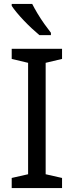

<svg xmlns="http://www.w3.org/2000/svg" viewBox="-20 -964 379 984"><path d="M298 0H40V-52L124 -71V-642L40 -662V-714H298V-662L214 -642V-71L298 -52ZM145 -944Q156 -922 172.5 -894.5Q189 -867 207.5 -841Q226 -815 241 -796V-784H182Q165 -798 144 -817.5Q123 -837 102.5 -858.5Q82 -880 65.5 -900Q49 -920 40 -934V-944Z"/></svg>

Font: Noto Sans Lao Looped
Style: Regular
Weight: 400
Designer: Mark Frömberg, Ben Mitchell
Foundry: The Fontpad Ltd
Version: Version 1.001